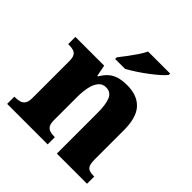

<svg xmlns="http://www.w3.org/2000/svg" viewBox="-200 -921 1076 1076"><g transform="rotate(45 337.5 -383.0)"><path d="M17 0V-57H20Q43 -57 59.5 -62Q76 -67 85 -81.5Q94 -96 94 -125V-415Q94 -443 86 -456.5Q78 -470 63 -474.5Q48 -479 26 -479H22V-536H250L263 -469H268Q285 -498 305.5 -516Q326 -534 354 -542Q382 -550 420 -550Q499 -550 541.5 -504.5Q584 -459 584 -358V-127Q584 -97 590.5 -82Q597 -67 611 -62Q625 -57 647 -57H650V0H411V-323Q411 -388 396.5 -423Q382 -458 343 -458Q315 -458 298 -436.5Q281 -415 274 -380.5Q267 -346 267 -305V-122Q267 -94 275 -80.5Q283 -67 298 -62Q313 -57 335 -57H338V0ZM267 -619Q282 -638 301.5 -664Q321 -690 339.5 -717Q358 -744 368 -766H543V-756Q534 -743 511.5 -723Q489 -703 460 -681Q431 -659 401 -639.5Q371 -620 346 -606H267Z"/></g></svg>

Font: Noto Serif Tibetan ExtraBold
Style: Regular
Weight: 800
Version: Version 2.103